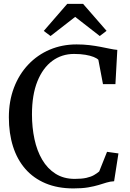

<svg xmlns="http://www.w3.org/2000/svg" viewBox="-20 -988 690 1018"><path d="M369.5 11Q286 11 222 -15.8Q158 -42.5 114.5 -92.2Q71 -142 49 -211.5Q27 -281 27 -366Q27 -452 54 -523Q81 -594 129.8 -645.5Q178.5 -697 244 -724.8Q309.5 -752.5 386 -752.5Q422 -752.5 453.5 -748.8Q485 -745 512 -739.8Q539 -734.5 561.8 -729.8Q584.5 -725 602 -723.5L592 -542H526L501.5 -671Q494 -679 476.5 -686Q459 -693 433 -697.5Q407 -702 372.5 -702Q307.5 -702 257.2 -665Q207 -628 178.2 -556.5Q149.5 -485 149.5 -381.5Q149.5 -312 162.8 -250.2Q176 -188.5 203.8 -141.2Q231.5 -94 274.5 -66.8Q317.5 -39.5 376.5 -39.5Q413.5 -39.5 438 -45Q462.5 -50.5 478.5 -59.8Q494.5 -69 506 -79L547.5 -183L608 -174.5L585 -27Q564 -26 544.8 -20Q525.5 -14 502.5 -7Q479.5 0 447.5 5.5Q415.5 11 369.5 11ZM248 -797 212 -824 336.5 -967.5H420.5L545 -824.5L509 -797L378.5 -898.5Z"/></svg>

Font: Merriweather 36pt
Style: Regular
Weight: 400
Designer: Eben Sorkin
Foundry: Eben Sorkin
Version: Version 2.100